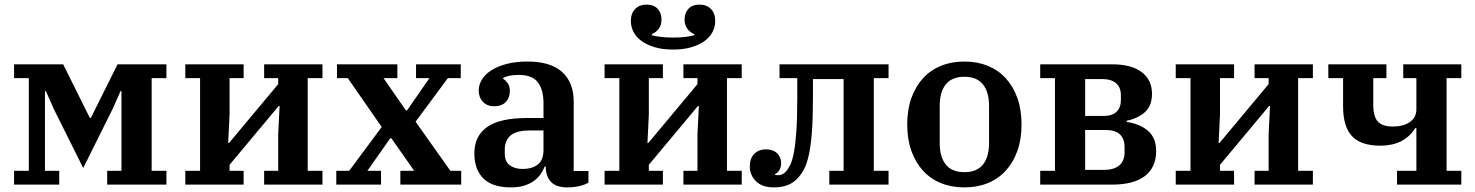

<svg xmlns="http://www.w3.org/2000/svg" viewBox="-20 -801 6401 833"><path d="M41 -60H105V-462H41V-522H254L370 -289H374L490 -522H702V-462H638V-60H702V0H445V-60H507V-406H503L469 -329L341 -72L213 -329L179 -406H175V-60H237V0H41Z M784 -60H848V-462H784V-522H1037V-462H976V-304L970 -181H974L1187 -436V-462H1126V-522H1379V-462H1315V-60H1379V0H1126V-60H1187V-218L1193 -341H1189L976 -86V-60H1037V0H784Z M1439 -60H1495L1636 -250L1489 -462H1442V-522H1704V-462H1644L1741 -322H1746L1843 -462H1785V-522H1979V-462H1923L1783 -273L1934 -60H1981V0H1717V-60H1777L1678 -201H1673L1574 -60H1633V0H1439Z M2197 12Q2116 12 2077 -27Q2038 -66 2038 -135Q2038 -211 2093.5 -250Q2149 -289 2267 -289H2338V-352Q2338 -413 2313 -444.5Q2288 -476 2231 -476Q2187 -476 2163 -463V-459Q2173 -453 2182.5 -440.5Q2192 -428 2192 -406Q2192 -377 2174.5 -358.5Q2157 -340 2123 -340Q2094 -340 2075.5 -359Q2057 -378 2057 -409Q2057 -433 2070.5 -455.5Q2084 -478 2111 -495.5Q2138 -513 2177.5 -523.5Q2217 -534 2269 -534Q2369 -534 2419 -488.5Q2469 -443 2469 -361V-59H2533V-9Q2518 1 2493 6.5Q2468 12 2442 12Q2392 12 2370 -12.5Q2348 -37 2348 -75V-78H2343Q2336 -61 2325 -45Q2314 -29 2297 -16.5Q2280 -4 2255.5 4Q2231 12 2197 12ZM2248 -68Q2288 -68 2313 -87Q2338 -106 2338 -151V-235H2281Q2221 -235 2195.5 -213.5Q2170 -192 2170 -152V-134Q2170 -100 2191.5 -84Q2213 -68 2248 -68Z M2603 -60H2667V-462H2603V-522H2856V-462H2795V-304L2789 -181H2793L3006 -436V-462H2945V-522H3198V-462H3134V-60H3198V0H2945V-60H3006V-218L3012 -341H3008L2795 -86V-60H2856V0H2603ZM2900 -586Q2855 -586 2821 -596Q2787 -606 2763.5 -623Q2740 -640 2728.5 -662.5Q2717 -685 2717 -710Q2717 -743 2735.5 -762Q2754 -781 2785 -781Q2817 -781 2833.5 -762.5Q2850 -744 2850 -716Q2850 -693 2838.5 -677Q2827 -661 2808 -653V-648Q2822 -644 2846 -641Q2870 -638 2900 -638Q2930 -638 2954 -641Q2978 -644 2992 -648V-653Q2973 -661 2961.5 -677Q2950 -693 2950 -716Q2950 -744 2966.5 -762.5Q2983 -781 3015 -781Q3046 -781 3064.5 -762Q3083 -743 3083 -710Q3083 -685 3071.5 -662.5Q3060 -640 3036.5 -623Q3013 -606 2979 -596Q2945 -586 2900 -586Z M3337 12Q3287 12 3260 -14.5Q3233 -41 3233 -80Q3233 -113 3252 -133Q3271 -153 3304 -153Q3334 -153 3351.5 -136Q3369 -119 3369 -93Q3369 -76 3361.5 -63.5Q3354 -51 3343 -46V-42Q3347 -41 3354 -41Q3362 -41 3370.5 -43.5Q3379 -46 3387 -54Q3398 -65 3407.5 -83.5Q3417 -102 3424 -138Q3431 -174 3435 -231.5Q3439 -289 3439 -377V-462H3362V-522H3835V-462H3771V-60H3835V0H3578V-60H3640V-458H3507V-380Q3507 -289 3502.5 -228.5Q3498 -168 3489 -128Q3480 -88 3467 -64.5Q3454 -41 3437 -24Q3402 12 3337 12Z M4164 -54Q4218 -54 4244.5 -87Q4271 -120 4271 -180V-342Q4271 -402 4244.5 -435Q4218 -468 4164 -468Q4110 -468 4083.5 -435Q4057 -402 4057 -342V-180Q4057 -120 4083.5 -87Q4110 -54 4164 -54ZM4164 12Q4108 12 4062.5 -6.5Q4017 -25 3984.5 -60.5Q3952 -96 3934 -146.5Q3916 -197 3916 -261Q3916 -325 3934 -375.5Q3952 -426 3984.5 -461.5Q4017 -497 4062.5 -515.5Q4108 -534 4164 -534Q4220 -534 4265.5 -515.5Q4311 -497 4343.5 -461.5Q4376 -426 4394 -375.5Q4412 -325 4412 -261Q4412 -197 4394 -146.5Q4376 -96 4343.5 -60.5Q4311 -25 4265.5 -6.5Q4220 12 4164 12Z M4493 -60H4557V-462H4493V-522H4804Q4889 -522 4933.5 -488Q4978 -454 4978 -394Q4978 -343 4948.5 -315.5Q4919 -288 4868 -277V-272Q4925 -264 4960.5 -233.5Q4996 -203 4996 -146Q4996 -75 4947.5 -37.5Q4899 0 4804 0H4493ZM4771 -64Q4813 -64 4836 -83.5Q4859 -103 4859 -140V-162Q4859 -237 4777 -237H4688V-64ZM4769 -298Q4805 -298 4824 -316Q4843 -334 4843 -367V-388Q4843 -422 4822 -440Q4801 -458 4763 -458H4688V-298Z M5081 -60H5145V-462H5081V-522H5334V-462H5273V-304L5267 -181H5271L5484 -436V-462H5423V-522H5676V-462H5612V-60H5676V0H5423V-60H5484V-218L5490 -341H5486L5273 -86V-60H5334V0H5081Z M6041 -60H6125V-245H6120Q6072 -169 5969 -169Q5884 -169 5845.5 -210.5Q5807 -252 5807 -339V-462H5743V-522H5995V-462H5938V-346Q5938 -295 5958 -273.5Q5978 -252 6023 -252Q6068 -252 6096.5 -271.5Q6125 -291 6125 -326V-462H6068V-522H6320V-462H6256V-60H6320V0H6041Z"/></svg>

Font: IBM Plex Serif SmBld
Style: Regular
Weight: 600
Designer: Mike Abbink, Paul van der Laan, Pieter van Rosmalen
Foundry: Bold Monday
Version: Version 3.001